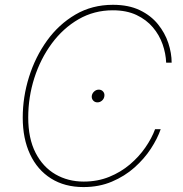

<svg xmlns="http://www.w3.org/2000/svg" viewBox="-20 -757 749 787"><path d="M322.3 9.8Q245.1 9.8 189.2 -25.4Q133.3 -60.5 103.3 -124.5Q73.2 -188.5 73.2 -274.9Q73.2 -359.4 98.9 -441.4Q124.5 -523.4 172.6 -590.3Q220.7 -657.2 289.1 -697.3Q357.4 -737.3 442.9 -737.3Q507.3 -737.3 553 -715.3Q598.6 -693.4 627.4 -657.7Q656.2 -622.1 669.9 -580.6Q683.6 -539.1 683.6 -500H661.1Q659.7 -537.6 646.5 -575.4Q633.3 -613.3 606.7 -644.8Q580.1 -676.3 539.3 -695.6Q498.5 -714.8 442.4 -714.8Q365.7 -714.8 302.2 -678.2Q238.8 -641.6 192.4 -578.9Q146 -516.1 120.8 -437.5Q95.7 -358.9 95.7 -275.4Q95.7 -189.5 125.7 -130.9Q155.8 -72.3 207.3 -42.5Q258.8 -12.7 323.2 -12.7Q379.9 -12.7 427.5 -32Q475.1 -51.3 512.5 -83Q549.8 -114.7 575.9 -152.6Q602.1 -190.4 615.7 -227.5H638.7Q625.5 -189 598.4 -147.5Q571.3 -106 531.2 -70.3Q491.2 -34.7 438.7 -12.5Q386.2 9.8 322.3 9.8ZM379.4 -337.4Q368.2 -337.4 361.3 -345.7Q354.5 -354 356.4 -365.2Q358.4 -375.5 366.7 -382.6Q375 -389.6 384.8 -389.6Q396 -389.6 402.8 -381.6Q409.7 -373.5 407.7 -362.3Q406.2 -351.6 397.9 -344.5Q389.6 -337.4 379.4 -337.4Z"/></svg>

Font: Inter 18pt Thin
Style: Italic
Weight: 250
Italic angle: -9.3988°
Version: Version 4.001;git-66647c0bb